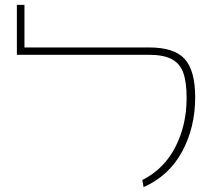

<svg xmlns="http://www.w3.org/2000/svg" viewBox="-20 -754 882 785"><path d="M562 -18Q651 -63 697 -153Q743 -243 743 -353Q743 -418 729.5 -456Q716 -494 682.5 -512Q649 -530 588 -530H49V-734H80V-560H590Q693 -560 735.5 -512.5Q778 -465 778 -356Q778 -233 724.5 -134Q671 -35 567 11Z"/></svg>

Font: FiraGO UltraLight
Style: Regular
Weight: 200
Designer: bBox Type
Foundry: bBox Type GmbH
Version: Version 1.001